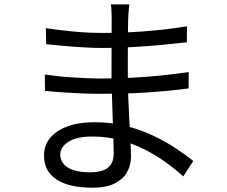

<svg xmlns="http://www.w3.org/2000/svg" viewBox="-20 -814 1040 880"><path d="M572.6 -793.8Q571.2 -780.9 569.8 -765Q568.4 -749.2 567.4 -726.9Q567 -711.6 566.6 -681.6Q566.2 -651.6 566 -614.1Q565.8 -576.5 565.8 -538.7Q565.8 -500.8 565.8 -468.8Q565.8 -419 568 -364Q570.2 -309 573.1 -256.8Q576 -204.6 578.2 -162Q580.4 -119.4 580.4 -94.1Q580.4 -59.3 563.5 -27.2Q546.7 5 508.1 25.6Q469.5 46.2 404.1 46.2Q296 46.2 238.8 8.5Q181.7 -29.3 181.7 -101.3Q181.7 -147.4 209.4 -181.3Q237.2 -215.3 289.2 -234.6Q341.2 -253.8 412.9 -253.8Q492 -253.8 561.5 -235.6Q630.9 -217.4 689.1 -188.9Q747.2 -160.5 791.9 -130.1Q836.6 -99.7 865.9 -76.4L819.8 -5.4Q785.8 -36.8 741.6 -69Q697.4 -101.1 644.5 -128.1Q591.6 -155.1 531.1 -171.7Q470.5 -188.3 403.2 -188.3Q331.4 -188.3 293.7 -164.1Q256.1 -139.8 256.1 -105.4Q256.1 -82.7 270.2 -64.2Q284.4 -45.7 315 -35Q345.6 -24.3 394.8 -24.3Q423.8 -24.3 448 -31.6Q472.2 -39 486.7 -58Q501.2 -77.1 501.2 -111.3Q501.2 -140 499.5 -186.6Q497.8 -233.1 496.1 -285.8Q494.4 -338.5 492.7 -387.1Q491 -435.7 491 -468.8Q491 -502.8 491.2 -538.2Q491.4 -573.7 491.4 -608.6Q491.4 -643.5 491.6 -675.6Q491.8 -707.7 491.8 -733.6Q491.8 -746.4 490.9 -765.2Q490 -783.9 487.9 -793.8ZM190.2 -685Q214.5 -681 247.8 -677Q281.1 -673 317.4 -669.5Q353.6 -666 387.1 -664.5Q420.6 -663 445.6 -663Q541.2 -663 640.5 -670.3Q739.8 -677.5 836.9 -693.4L836.5 -620.1Q780.5 -613.7 715.7 -607.7Q650.9 -601.7 582.3 -597.9Q513.8 -594.1 446.6 -594.1Q412.3 -594.1 364.3 -596.9Q316.2 -599.7 269.6 -603.9Q222.9 -608.1 191.4 -611.5ZM185.4 -472.5Q212.1 -468.5 245.1 -464.8Q278.1 -461.1 312.9 -459.1Q347.7 -457.1 379.8 -455.6Q412 -454.1 436.9 -454.1Q509.8 -454.1 578.3 -457.5Q646.8 -460.9 713.5 -467.5Q780.3 -474.1 844.8 -483.6L844.4 -408.7Q793.6 -402.1 744.2 -397.4Q694.8 -392.8 645.6 -389.7Q596.4 -386.6 544.7 -385.3Q492.9 -384 436.1 -384Q402.2 -384 357.5 -385.8Q312.9 -387.6 267.7 -390.6Q222.5 -393.6 186.2 -397.6Z"/></svg>

Font: Noto Sans JP
Style: Regular
Weight: 100
Designer: Ryoko NISHIZUKA 西塚涼子 (kana, bopomofo & ideographs); Paul D. Hunt (Latin, Greek & Cyrillic); Sandoll Communications 산돌커뮤니
Foundry: Adobe
Version: Version 2.004;hotconv 1.0.118;makeotfexe 2.5.65603